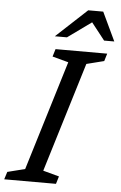

<svg xmlns="http://www.w3.org/2000/svg" viewBox="-80 -952 627 994"><g transform="rotate(5 233.0 -455.0)"><path d="M258 -632.5 174.5 -655 186.5 -694.5H455L443 -655L352 -632L178 -62L261.5 -39.5L249.5 0H-19.5L-7 -39.5L84 -62.5ZM177 -760.5 337.5 -909.5H415.5L486 -760.5H433L356 -858.5H376L240 -760.5Z"/></g></svg>

Font: Newsreader 10pt
Style: Italic
Weight: 400
Italic angle: -17°
Version: Version 1.003